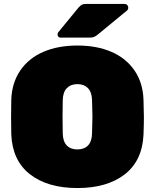

<svg xmlns="http://www.w3.org/2000/svg" viewBox="-20 -940 782 970"><path d="M371 10Q221 10 132 -59Q43 -128 37 -260Q36 -287 36 -347Q36 -408 37 -436Q40 -522 82.5 -584Q125 -646 199 -678Q273 -710 371 -710Q469 -710 543 -678Q617 -646 659.5 -584Q702 -522 705 -436Q707 -380 707 -347Q707 -314 705 -260Q699 -128 610 -59Q521 10 371 10ZM445 -266Q447 -324 447 -351Q447 -380 445 -434Q444 -475 424 -495Q404 -515 371 -515Q338 -515 318 -495Q298 -475 297 -434Q296 -407 296 -351Q296 -295 297 -266Q298 -225 317.5 -205Q337 -185 371 -185Q405 -185 424.5 -205Q444 -225 445 -266ZM413 -920H609Q618 -920 623 -914.5Q628 -909 628 -900Q628 -893 623 -888L476 -767Q465 -758 456.5 -754Q448 -750 434 -750H287Q271 -750 271 -766Q271 -774 276 -779L376 -901Q387 -913 394 -916.5Q401 -920 413 -920Z"/></svg>

Font: Rubik
Style: Regular
Weight: 900
Designer: Hubert & Fischer
Foundry: Hubert & Fischer
Version: Version 1.100